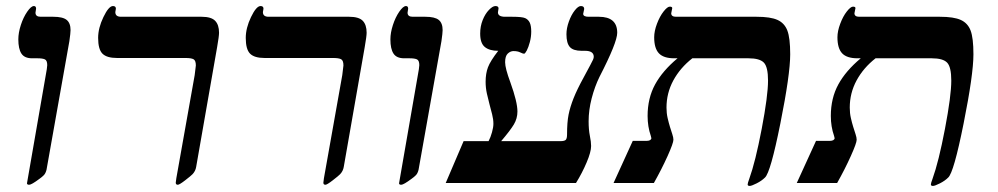

<svg xmlns="http://www.w3.org/2000/svg" viewBox="-20 -609 3320 639"><path d="M86.9 -415Q61.5 -415 51.3 -430.7Q41 -446.3 41 -478Q41 -500 49.3 -525.6Q57.6 -551.3 70.6 -570.1Q83.5 -588.9 92.8 -588.9Q100.1 -588.9 100.1 -580.1L98.1 -566.9Q98.1 -553.2 115.2 -553.2H157.2Q189 -553.2 201.9 -542.7Q214.8 -532.2 214.8 -508.8Q214.8 -499.5 210.9 -472.2L134.8 -43.9Q131.8 -32.2 126 -26.1Q120.1 -20 111.8 -14.2Q85 5.9 77.1 5.9Q69.8 5.9 69.8 1L135.7 -378.4L137.2 -392.1Q137.2 -407.7 129.4 -411.4Q121.6 -415 105 -415Z M369.6 -416Q335.4 -416 321 -430.4Q306.6 -444.8 306.6 -482.9Q306.6 -515.6 324.2 -552.2Q341.8 -588.9 356 -588.9Q365.7 -588.9 365.7 -580.1L363.8 -568.8Q363.8 -553.2 382.8 -553.2H650.9Q683.1 -553.2 696 -539.8Q709 -526.4 709 -500Q709 -488.8 702.6 -452.1L632.8 -53.2Q631.8 -46.9 628.7 -40.5Q625.5 -34.2 620.6 -29.1Q615.7 -23.9 596.4 -9Q577.1 5.9 571.8 5.9Q564.9 5.9 564.9 -1L566.9 -16.1L627.9 -358.9Q631.8 -387.7 631.8 -391.1Q631.8 -407.7 624 -411.9Q616.2 -416 597.7 -416Z M860.8 -416Q826.7 -416 812.3 -430.4Q797.9 -444.8 797.9 -482.9Q797.9 -515.6 815.4 -552.2Q833 -588.9 847.2 -588.9Q856.9 -588.9 856.9 -580.1L855 -568.8Q855 -553.2 874 -553.2H1142.1Q1174.3 -553.2 1187.3 -539.8Q1200.2 -526.4 1200.2 -500Q1200.2 -488.8 1193.8 -452.1L1124 -53.2Q1123 -46.9 1119.9 -40.5Q1116.7 -34.2 1111.8 -29.1Q1106.9 -23.9 1087.6 -9Q1068.4 5.9 1063 5.9Q1056.2 5.9 1056.2 -1L1058.1 -16.1L1119.1 -358.9Q1123 -387.7 1123 -391.1Q1123 -407.7 1115.2 -411.9Q1107.4 -416 1088.9 -416Z M1325.2 -415Q1299.8 -415 1289.6 -430.7Q1279.3 -446.3 1279.3 -478Q1279.3 -500 1287.6 -525.6Q1295.9 -551.3 1308.8 -570.1Q1321.8 -588.9 1331.1 -588.9Q1338.4 -588.9 1338.4 -580.1L1336.4 -566.9Q1336.4 -553.2 1353.5 -553.2H1395.5Q1427.2 -553.2 1440.2 -542.7Q1453.1 -532.2 1453.1 -508.8Q1453.1 -499.5 1449.2 -472.2L1373 -43.9Q1370.1 -32.2 1364.3 -26.1Q1358.4 -20 1350.1 -14.2Q1323.2 5.9 1315.4 5.9Q1308.1 5.9 1308.1 1L1374 -378.4L1375.5 -392.1Q1375.5 -407.7 1367.7 -411.4Q1359.9 -415 1343.3 -415Z M1844.2 -139.2Q1859.4 -139.2 1863.3 -144Q1867.2 -148.9 1867.2 -161.1Q1867.2 -202.1 1872.3 -227.5Q1877.4 -252.9 1888.9 -282Q1900.4 -311 1922.4 -351.1Q1951.2 -404.3 1953.6 -410.2Q1956.1 -416 1956.1 -419.9Q1956.1 -439.9 1927.2 -439.9H1916Q1887.7 -439.9 1876.5 -452.6Q1865.2 -465.3 1865.2 -495.1Q1865.2 -515.1 1873.3 -537.4Q1881.3 -559.6 1892.8 -574.2Q1904.3 -588.9 1913.1 -588.9Q1924.3 -588.9 1924.3 -579.1L1920.9 -563Q1920.9 -553.2 1939 -553.2H1973.1Q2034.2 -553.2 2034.2 -500Q2034.2 -467.8 1975.1 -353Q1959.5 -321.3 1949.2 -282Q1939 -242.7 1939 -205.1Q1939 -177.7 1943.1 -157.2Q1947.3 -136.7 1947.3 -123Q1947.3 -103.5 1932.4 -68.4Q1917.5 -33.2 1897 0H1463.4L1522.9 -139.2H1606Q1612.8 -151.9 1617.4 -168.7Q1622.1 -185.5 1622.1 -196.8Q1622.1 -211.9 1617.9 -228.3Q1613.8 -244.6 1609.1 -262Q1604.5 -279.3 1600.3 -298.1Q1596.2 -316.9 1596.2 -336.9Q1596.2 -364.3 1604 -385Q1611.8 -405.8 1638.2 -439.9Q1608.9 -439.9 1593.5 -452.6Q1578.1 -465.3 1578.1 -497.1Q1578.1 -521.5 1586.4 -542.2Q1594.7 -563 1607.2 -575.9Q1619.6 -588.9 1628.9 -588.9Q1639.2 -588.9 1639.2 -581.1L1637.2 -567.9Q1637.2 -553.2 1661.1 -553.2H1685.1Q1717.8 -553.2 1728 -548.6Q1738.3 -543.9 1743.2 -533.4Q1748 -522.9 1748 -503.9Q1748 -486.3 1743.4 -469Q1738.8 -451.7 1733.2 -440.9Q1727.5 -430.2 1724.1 -430.2Q1720.2 -430.2 1711.4 -434.6Q1702.6 -439 1689 -439Q1678.7 -439 1669.9 -430.7Q1661.1 -422.4 1661.1 -401.9Q1661.1 -381.8 1678.7 -334.5Q1702.1 -269.5 1702.1 -237.8Q1702.1 -214.8 1690.2 -194.8Q1678.2 -174.8 1647.9 -139.2Z M2198.2 -251Q2198.2 -232.4 2201.9 -216.3Q2205.6 -200.2 2209.7 -186.8Q2213.9 -173.3 2217.5 -162.4Q2221.2 -151.4 2221.2 -144Q2221.2 -132.8 2201.7 -89.4Q2182.1 -45.9 2156.2 0H2022L2085.9 -140.1H2130.9Q2146.5 -140.1 2147.9 -148.9L2146 -156.7Q2135.3 -187.5 2135.3 -223.1Q2135.3 -282.2 2160.2 -327.9Q2185.1 -373.5 2234.9 -415H2224.1Q2188.5 -415 2172.9 -431.6Q2157.2 -448.2 2157.2 -484.9Q2157.2 -505.4 2166.5 -530Q2175.8 -554.7 2188.5 -570.8Q2201.2 -586.9 2209 -586.9Q2217.3 -586.9 2217.3 -582L2213.9 -564.9Q2213.9 -553.2 2230 -553.2H2498Q2544.4 -553.2 2567.6 -542.7Q2590.8 -532.2 2600.3 -507.6Q2609.9 -482.9 2609.9 -428.2Q2609.9 -361.3 2577.1 -198Q2544.4 -34.7 2525.9 -18.1Q2515.1 -7.3 2498.3 1.2Q2481.4 9.8 2475.1 9.8Q2468.3 9.8 2468.3 4.9Q2468.3 0.5 2473.6 -13.7Q2494.1 -70.3 2515.1 -180.4Q2536.1 -290.5 2536.1 -340.8Q2536.1 -386.2 2522.2 -400.6Q2508.3 -415 2471.2 -415H2284.2Q2243.7 -383.3 2220.9 -341.3Q2198.2 -299.3 2198.2 -251Z M2808.1 -251Q2808.1 -232.4 2811.8 -216.3Q2815.4 -200.2 2819.6 -186.8Q2823.7 -173.3 2827.4 -162.4Q2831.1 -151.4 2831.1 -144Q2831.1 -132.8 2811.5 -89.4Q2792 -45.9 2766.1 0H2631.8L2695.8 -140.1H2740.7Q2756.3 -140.1 2757.8 -148.9L2755.9 -156.7Q2745.1 -187.5 2745.1 -223.1Q2745.1 -282.2 2770 -327.9Q2794.9 -373.5 2844.7 -415H2834Q2798.3 -415 2782.7 -431.6Q2767.1 -448.2 2767.1 -484.9Q2767.1 -505.4 2776.4 -530Q2785.6 -554.7 2798.3 -570.8Q2811 -586.9 2818.8 -586.9Q2827.1 -586.9 2827.1 -582L2823.7 -564.9Q2823.7 -553.2 2839.8 -553.2H3107.9Q3154.3 -553.2 3177.5 -542.7Q3200.7 -532.2 3210.2 -507.6Q3219.7 -482.9 3219.7 -428.2Q3219.7 -361.3 3187 -198Q3154.3 -34.7 3135.7 -18.1Q3125 -7.3 3108.2 1.2Q3091.3 9.8 3085 9.8Q3078.1 9.8 3078.1 4.9Q3078.1 0.5 3083.5 -13.7Q3104 -70.3 3125 -180.4Q3146 -290.5 3146 -340.8Q3146 -386.2 3132.1 -400.6Q3118.2 -415 3081.1 -415H2894Q2853.5 -383.3 2830.8 -341.3Q2808.1 -299.3 2808.1 -251Z"/></svg>

Font: Liberation Serif
Style: Bold Italic
Weight: 700
Italic angle: -16.333°
Designer: Steve Matteson
Foundry: Ascender Corporation
Version: Version 2.1.5